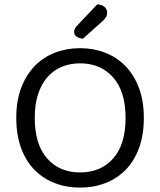

<svg xmlns="http://www.w3.org/2000/svg" viewBox="-20 -840 729 873"><path d="M634 -304Q634 -226 612 -166.5Q590 -107 551 -67.5Q512 -28 459 -7.5Q406 13 344 13Q282 13 229 -7.5Q176 -28 137 -67.5Q98 -107 76 -166.5Q54 -226 54 -304Q54 -382 76.5 -441Q99 -500 138 -540Q177 -580 230 -600.5Q283 -621 344 -621Q405 -621 458 -600.5Q511 -580 550 -540Q589 -500 611.5 -441Q634 -382 634 -304ZM551 -304Q551 -424 494.5 -488Q438 -552 344 -552Q297 -552 259 -535.5Q221 -519 194 -487.5Q167 -456 152.5 -410Q138 -364 138 -304Q138 -184 194 -120Q250 -56 344 -56Q439 -56 495 -120Q551 -184 551 -304ZM422 -820Q444 -819 455.5 -808.5Q467 -798 467 -784Q467 -770 461.5 -761Q456 -752 442 -740L357 -664Q338 -666 327.5 -674Q317 -682 317 -694Q317 -704 321 -711Q325 -718 331 -724Z"/></svg>

Font: Baloo Thambi 2
Style: Regular
Weight: 400
Designer: Aadarsh Rajan and Ek Type
Foundry: Ek Type
Version: Version 1.640;hotconv 1.0.111;makeotfexe 2.5.65597; ttfautoh